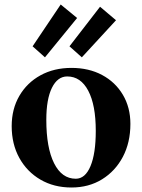

<svg xmlns="http://www.w3.org/2000/svg" viewBox="-20 -818 632 854"><path d="M298 16Q220 16 160 -19Q100 -54 66 -115.5Q32 -177 32 -257Q32 -333 66 -391.5Q100 -450 160 -483Q220 -516 298 -516Q375 -516 434 -484.5Q493 -453 526.5 -396.5Q560 -340 560 -267Q560 -184 526.5 -120.5Q493 -57 434 -20.5Q375 16 298 16ZM317 -23Q359 -23 382.5 -79Q406 -135 406 -236Q406 -351 372.5 -414.5Q339 -478 279 -478Q236 -478 211 -427.5Q186 -377 186 -285Q186 -161 220.5 -92Q255 -23 317 -23ZM180 -563 125 -612 250 -798 323 -738ZM344 -563 289 -612 425 -788 496 -728Z"/></svg>

Font: Wittgenstein
Style: Bold
Weight: 700
Designer: Jörg Drees
Foundry: Jörg Drees
Version: Version 1.303; ttfautohint (v1.8.4.7-5d5b)